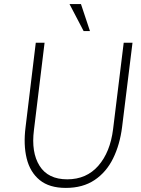

<svg xmlns="http://www.w3.org/2000/svg" viewBox="-20 -909 691 939"><path d="M376 -889 420 -757H389L320 -889ZM105 -287 155 -700H198L146 -273Q132 -164 173.5 -98Q215 -32 309 -32Q403 -32 461 -98.5Q519 -165 533 -277L585 -700H628L577 -287Q566 -201 533 -134Q500 -67 442.5 -28.5Q385 10 302 10Q221 10 174 -28.5Q127 -67 110.5 -134Q94 -201 105 -287Z"/></svg>

Font: Haskoy ExtraLight
Style: Italic
Weight: 200
Designer: Ertekin Erdin
Foundry: Ertekin Erdin
Version: Version 2.000; ttfautohint (v1.8.4.7-5d5b)